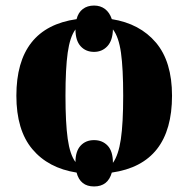

<svg xmlns="http://www.w3.org/2000/svg" viewBox="-20 -616 678 692"><path d="M319 56Q269 56 256 6Q154 -10 96.5 -78.5Q39 -147 39 -271Q39 -516 256 -547Q262 -571 278.5 -583.5Q295 -596 319 -596Q342 -596 358.5 -583.5Q375 -571 383 -547Q484 -531 542 -462.5Q600 -394 600 -271Q600 -25 383 6Q369 56 319 56ZM252 -32Q252 -71 270.5 -91Q289 -111 319 -111Q349 -111 368 -91Q387 -71 387 -29Q407 -57 415.5 -114Q424 -171 424 -271Q424 -369 416 -426Q408 -483 387 -510Q386 -470 367 -449.5Q348 -429 319 -429Q289 -429 270.5 -449.5Q252 -470 252 -510Q232 -483 224 -426Q216 -369 216 -271Q216 -173 224 -116Q232 -59 252 -32Z"/></svg>

Font: Noto Serif Display SemiCondensed Black
Style: Regular
Weight: 900
Width: 4
Designer: Monotype Design Team
Foundry: Monotype Imaging Inc.
Version: Version 2.009